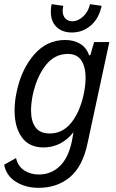

<svg xmlns="http://www.w3.org/2000/svg" viewBox="-41 -714 557 922"><path d="M484 -512 380 -29Q357 84 295.5 136Q234 188 144 188Q82 188 35.5 159Q-11 130 -21 77L36 45Q46 86 76.5 105Q107 124 145 124Q204 124 245.5 84.5Q287 45 304 -35L312 -79Q253 -6 168 -6Q99 -6 64 -54.5Q29 -103 29 -183Q29 -227 39 -273Q62 -382 123 -452Q184 -522 272 -522Q313 -522 343.5 -504Q374 -486 387 -448L393 -450L411 -512ZM370 -341Q370 -393 349.5 -424Q329 -455 284 -455Q221 -455 178 -400Q135 -345 116 -257Q108 -215 108 -184Q108 -132 129.5 -102.5Q151 -73 198 -73Q260 -73 301.5 -125Q343 -177 361 -262Q370 -304 370 -341ZM203 -658Q203 -677 207 -694L263 -686Q260 -674 260 -663Q260 -639 272.5 -625.5Q285 -612 306 -612Q334 -612 359 -635.5Q384 -659 391 -694L447 -686Q434 -625 395 -591.5Q356 -558 304 -558Q258 -558 230.5 -584.5Q203 -611 203 -658Z"/></svg>

Font: Decalotype
Style: Italic
Weight: 400
Italic angle: -12°
Designer: Alfredo Marco Pradil
Foundry: Alfredo Marco Pradil
Version: Version 1.0